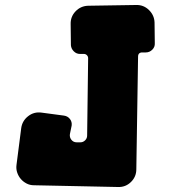

<svg xmlns="http://www.w3.org/2000/svg" viewBox="-20 -747 687 769"><path d="M526 -69Q526 -39 504.5 -18Q483 3 453 2L116 -5Q100 -5 86.5 -12Q73 -19 63.5 -30Q54 -41 49 -55.5Q44 -70 46 -86L65 -234Q69 -263 92.5 -281.5Q116 -300 146 -296L236 -284Q251 -282 260 -270.5Q269 -259 267 -244L260 -210Q258 -197 266 -187Q274 -177 287 -177H302Q313 -177 321 -185Q329 -193 329 -204L333 -514Q333 -521 328 -526Q323 -531 316 -531H300Q286 -531 275.5 -541.5Q265 -552 264 -566L263 -650Q262 -680 282.5 -701.5Q303 -723 333 -724L525 -727Q555 -728 576.5 -707Q598 -686 599 -657L600 -574Q601 -559 590 -548Q579 -537 564 -537H550Q533 -537 533 -520Z"/></svg>

Font: d puntillas B to tiptoe
Style: Regular
Weight: 400
Designer: deFharo
Foundry: deFharo.com
Version: Version 1.001 2012